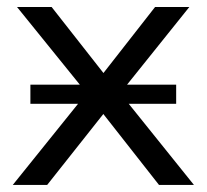

<svg xmlns="http://www.w3.org/2000/svg" viewBox="-20 -522 584 542"><path d="M16.1 0 241 -279.5V-238.9L28 -502.3H125.7L286.6 -297.3H257.5L417.8 -502.3H514.5L304.6 -240.5V-277.3L527.4 0H428.8L256.9 -219H286.6L113.2 0ZM65.8 -229V-282.9H477.3V-229Z"/></svg>

Font: Mulish ExtraLight
Style: Regular
Weight: 200
Designer: Vernon Adams
Foundry: Vernon Adams
Version: Version 3.603